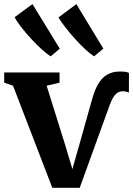

<svg xmlns="http://www.w3.org/2000/svg" viewBox="-28 -888 634 914"><path d="M221 6 34 -480 -8 -494.5V-543H255.5V-494.5L194 -480L283 -195.5L316.5 -83L349.5 -198.5L410.5 -416Q422.5 -459 439.5 -488.2Q456.5 -517.5 481.8 -532.5Q507 -547.5 543 -547.5Q563 -547.5 572 -545.5Q581 -543.5 586 -540.5L585.5 -447.5Q580 -450 571.8 -452Q563.5 -454 553.5 -453.5Q537.5 -452.5 526.5 -443Q515.5 -433.5 507.8 -418.8Q500 -404 493.5 -386L351.5 6ZM212.5 -620Q195 -631 170 -653.8Q145 -676.5 119.2 -704.5Q93.5 -732.5 72.5 -759.5Q51.5 -786.5 41.5 -806L126.5 -868.5L256.5 -656.5L213.5 -620ZM419.5 -620Q402 -631 378 -653.2Q354 -675.5 329 -703.2Q304 -731 283 -758Q262 -785 250.5 -805L335.5 -868.5L464 -656.5L420 -620Z"/></svg>

Font: Merriweather 48pt
Style: Bold
Weight: 700
Version: Version 2.100